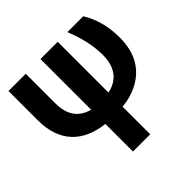

<svg xmlns="http://www.w3.org/2000/svg" viewBox="-189 -706 1117 1117"><g transform="rotate(-45 369.5 -147.5)"><path d="M30 -288C30 -106 130 -13 293 6V233H435V6C486 1 528 -12 563 -30C653 -77 708 -158 708 -291C708 -389 683 -467 645 -528H515C542 -458 566 -381 567 -291C567 -187 521 -129 435 -110V-528H293V-111C215 -132 172 -186 172 -286V-528H30Z"/></g></svg>

Font: Asimov Pro
Style: Bd
Weight: 700
Designer: Google
Version: Version 2.000980; 2014